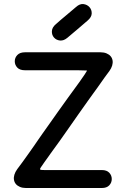

<svg xmlns="http://www.w3.org/2000/svg" viewBox="-20 -942 635 962"><path d="M105 -680Q80 -680 67 -666.5Q54 -653 54 -635Q54 -617 66.5 -603.5Q79 -590 105 -590Q127 -590 149.5 -590Q172 -590 200 -590Q228 -590 268.5 -590Q309 -590 368 -590Q415 -590 442 -585.5Q469 -581 482.5 -575.5Q496 -570 502 -567.5Q508 -565 513 -568.5Q518 -572 528 -586Q538 -600 542 -613.5Q546 -627 544 -639Q542 -651 534.5 -660Q527 -669 514 -674.5Q501 -680 484 -680Q467 -680 460 -677.5Q453 -675 450.5 -667Q448 -659 442.5 -643Q437 -627 422.5 -599.5Q408 -572 378 -531Q348 -490 320.5 -452Q293 -414 270 -381.5Q247 -349 228 -322Q209 -295 195 -275.5Q181 -256 173 -244Q163 -229 150 -210.5Q137 -192 122.5 -171.5Q108 -151 93.5 -131Q79 -111 66 -94Q56 -80 52 -66.5Q48 -53 50 -41Q52 -29 59.5 -20Q67 -11 80 -5.5Q93 0 110 0Q132 0 146.5 0Q161 0 173.5 0Q186 0 201.5 0Q217 0 240 0Q263 0 296.5 0Q330 0 366 0Q402 0 435 0Q468 0 490 0Q515 0 527.5 -13.5Q540 -27 540 -45Q540 -63 527.5 -76.5Q515 -90 490 -90Q467 -90 443.5 -90Q420 -90 395.5 -90Q371 -90 345 -90Q319 -90 292 -90Q274 -90 262 -90Q250 -90 242.5 -90Q235 -90 229 -90Q223 -90 217 -90Q211 -90 202 -90Q193 -90 188 -90.5Q183 -91 181.5 -92.5Q180 -94 181 -97Q182 -100 185 -104Q188 -108 192 -114Q196 -120 200.5 -126.5Q205 -133 210.5 -140.5Q216 -148 222 -156.5Q228 -165 235 -175Q242 -185 251 -197Q260 -209 280 -237Q300 -265 325 -301Q350 -337 375 -372.5Q400 -408 420 -436Q440 -464 448 -475Q459 -490 468 -502.5Q477 -515 486 -528Q495 -541 505 -555Q515 -569 528 -586Q538 -600 542 -613.5Q546 -627 544 -639Q542 -651 534.5 -660Q527 -669 514 -674.5Q501 -680 484 -680Q462 -680 447.5 -680Q433 -680 420.5 -680Q408 -680 392.5 -680Q377 -680 354 -680Q331 -680 298 -680Q265 -680 229 -680Q193 -680 160 -680Q127 -680 105 -680ZM419 -839Q439 -856 439.5 -874.5Q440 -893 428.5 -906Q417 -919 398.5 -921.5Q380 -924 361 -907Q348 -896 335 -885Q322 -874 309.5 -863.5Q297 -853 284.5 -842.5Q272 -832 260 -821Q241 -805 240 -786Q239 -767 250.5 -754Q262 -741 280.5 -739Q299 -737 318 -753Q331 -764 344 -775Q357 -786 369.5 -796.5Q382 -807 394.5 -818Q407 -829 419 -839Z"/></svg>

Font: Tilt Neon
Style: Regular
Weight: 400
Designer: Andy Clymer
Foundry: Andy Clymer
Version: Version 1.000